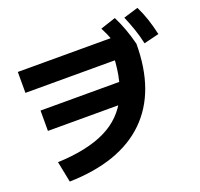

<svg xmlns="http://www.w3.org/2000/svg" viewBox="-152 -1024 1303 1251"><g transform="rotate(-20 500.0 -398.5)"><path d="M95 -87Q300 -95 427.5 -157Q555 -219 614 -343.5Q673 -468 673 -663L754 -584H50V-729H806L839 -638Q839 -306 657 -128.5Q475 49 124 58ZM103 -301V-442H744V-301ZM733 -608Q717 -666 700 -713Q683 -760 658 -808L764 -843Q788 -795 806 -745.5Q824 -696 839 -638ZM890 -622Q877 -680 860.5 -727.5Q844 -775 823 -824L925 -855Q949 -806 965.5 -756Q982 -706 995 -648Z"/></g></svg>

Font: M PLUS 1 Thin ExtraBold
Style: Regular
Weight: 800
Version: Version 1.001